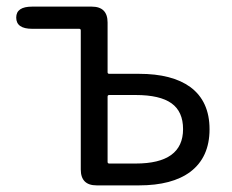

<svg xmlns="http://www.w3.org/2000/svg" viewBox="-20 -560 700 580"><path d="M272 0Q224 0 224 -48V-468Q224 -473 219 -473H77Q29 -473 29 -507Q29 -540 77 -540H257Q305 -540 305 -492V-342Q305 -337 310 -337H400Q500 -337 555 -297Q613 -254 613 -169.5Q613 -85 555 -41Q500 0 400 0ZM305 -71Q305 -66 310 -66H390Q533 -66 533 -170Q533 -223 498 -248Q463 -273 390 -273H310Q305 -273 305 -268Z"/></svg>

Font: Resource Han Rounded KR Normal
Style: Regular
Weight: 350
Designer: Cyano Hao (round all glyphs); Ryoko NISHIZUKA 西塚涼子 (kana, bopomofo & ideographs); Paul D. Hunt (Latin, Greek & Cyrillic)
Foundry: Cyano Hao
Version: 0.990